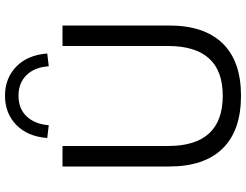

<svg xmlns="http://www.w3.org/2000/svg" viewBox="-128 -847 984 768"><g transform="rotate(-90 364.0 -463.0)"><path d="M365 9Q226 9 154 -64.5Q82 -138 82 -279V-705H164V-283Q164 -64 365 -64Q564 -64 564 -283V-705H646V-279Q646 -138 574.5 -64.5Q503 9 365 9ZM247 -760 196 -766Q202 -845 248.5 -890Q295 -935 365 -935Q435 -935 481.5 -890Q528 -845 534 -766L483 -760Q479 -817 447.5 -849Q416 -881 365 -881Q314 -881 283 -849Q252 -817 247 -760Z"/></g></svg>

Font: Nunito Sans
Style: Regular
Weight: 400
Designer: Vernon Adams
Foundry: Vernon Adams
Version: Version 3.101; ttfautohint (v1.8.4.7-5d5b);gftools[0.9.27]